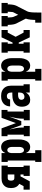

<svg xmlns="http://www.w3.org/2000/svg" viewBox="1358 -1926 783 3540"><g transform="rotate(-90 1750.0 -156.5)"><path d="M23 0V-114H88L130 -193Q110 -204 94.5 -220.5Q79 -237 69.5 -257.5Q60 -278 56 -300.5Q52 -323 52 -345Q52 -369 56.5 -392.5Q61 -416 72 -437Q83 -458 100.5 -474.5Q118 -491 139 -501.5Q160 -512 183.5 -516Q207 -520 231 -520H466V-406H440V-114H466V0H276V-114H303V-170H267L198 -40L176 0ZM231 -284H303V-406H231Q221 -406 211.5 -400.5Q202 -395 197 -385.5Q192 -376 190.5 -365.5Q189 -355 189 -345Q189 -335 190.5 -324.5Q192 -314 197 -304.5Q202 -295 211.5 -289.5Q221 -284 231 -284Z M534 215V101H560V-406H534V-520H697V-447Q704 -464 714.5 -479.5Q725 -495 739.5 -506.5Q754 -518 772 -523Q790 -528 809 -528Q832 -528 854.5 -519.5Q877 -511 893.5 -494.5Q910 -478 920.5 -456.5Q931 -435 937.5 -412.5Q944 -390 946 -366.5Q948 -343 948 -320V-200Q948 -177 946 -153.5Q944 -130 937.5 -107.5Q931 -85 920.5 -63.5Q910 -42 893.5 -25.5Q877 -9 854.5 -0.5Q832 8 809 8Q790 8 772 3Q754 -2 739.5 -13.5Q725 -25 714.5 -40.5Q704 -56 697 -73V101H750V215ZM751 -106Q767 -106 780 -115.5Q793 -125 800 -139Q807 -153 809 -168.5Q811 -184 811 -200V-320Q811 -336 809 -351.5Q807 -367 800 -381Q793 -395 780 -404.5Q767 -414 751 -414Q741 -414 731.5 -409.5Q722 -405 716 -397Q710 -389 706.5 -379.5Q703 -370 700.5 -360Q698 -350 697.5 -340Q697 -330 697 -320V-200Q697 -190 697.5 -180Q698 -170 700.5 -160Q703 -150 706.5 -140.5Q710 -131 716 -123Q722 -115 731.5 -110.5Q741 -106 751 -106Z M1008 0V-110H1037V-410H1008V-520H1153L1250 -256L1347 -520H1492V-410H1463V-110H1492V0H1302V-110H1331Q1331 -144 1333 -178Q1335 -212 1341 -245.5Q1347 -279 1355 -312Q1363 -345 1369 -378L1287 -156H1213L1131 -378Q1137 -345 1145 -312Q1153 -279 1159 -245.5Q1165 -212 1167 -178Q1169 -144 1169 -110H1198V0Z M1681 8Q1662 8 1643.5 4Q1625 0 1609.5 -10.5Q1594 -21 1582.5 -36.5Q1571 -52 1564.5 -69.5Q1558 -87 1555 -105.5Q1552 -124 1552 -143Q1552 -169 1558 -195.5Q1564 -222 1579.5 -244Q1595 -266 1617 -281Q1639 -296 1664 -305Q1689 -314 1715.5 -317.5Q1742 -321 1769 -321H1813V-345Q1813 -360 1809.5 -374Q1806 -388 1797.5 -399.5Q1789 -411 1775.5 -416.5Q1762 -422 1748 -422Q1736 -422 1724 -418.5Q1712 -415 1703 -406.5Q1694 -398 1690 -386Q1686 -374 1686 -362H1558Q1558 -385 1564.5 -408.5Q1571 -432 1583.5 -452Q1596 -472 1615 -487Q1634 -502 1655.5 -511.5Q1677 -521 1701 -524.5Q1725 -528 1748 -528Q1773 -528 1798 -524Q1823 -520 1846 -509.5Q1869 -499 1887.5 -481.5Q1906 -464 1918 -442Q1930 -420 1935 -395.5Q1940 -371 1940 -345V-114H1966V0H1813V-73Q1804 -54 1790 -38.5Q1776 -23 1758.5 -12.5Q1741 -2 1721 3Q1701 8 1681 8ZM1734 -98Q1750 -98 1765.5 -103.5Q1781 -109 1792 -120.5Q1803 -132 1808 -148Q1813 -164 1813 -180V-215H1769Q1759 -215 1749 -214Q1739 -213 1729 -210.5Q1719 -208 1709.5 -203.5Q1700 -199 1693 -192Q1686 -185 1682.5 -175Q1679 -165 1679 -155Q1679 -144 1682.5 -133Q1686 -122 1693.5 -113.5Q1701 -105 1712 -101.5Q1723 -98 1734 -98Z M2034 215V101H2060V-406H2034V-520H2197V-447Q2204 -464 2214.5 -479.5Q2225 -495 2239.5 -506.5Q2254 -518 2272 -523Q2290 -528 2309 -528Q2332 -528 2354.5 -519.5Q2377 -511 2393.5 -494.5Q2410 -478 2420.5 -456.5Q2431 -435 2437.5 -412.5Q2444 -390 2446 -366.5Q2448 -343 2448 -320V-200Q2448 -177 2446 -153.5Q2444 -130 2437.5 -107.5Q2431 -85 2420.5 -63.5Q2410 -42 2393.5 -25.5Q2377 -9 2354.5 -0.5Q2332 8 2309 8Q2290 8 2272 3Q2254 -2 2239.5 -13.5Q2225 -25 2214.5 -40.5Q2204 -56 2197 -73V101H2250V215ZM2251 -106Q2267 -106 2280 -115.5Q2293 -125 2300 -139Q2307 -153 2309 -168.5Q2311 -184 2311 -200V-320Q2311 -336 2309 -351.5Q2307 -367 2300 -381Q2293 -395 2280 -404.5Q2267 -414 2251 -414Q2241 -414 2231.5 -409.5Q2222 -405 2216 -397Q2210 -389 2206.5 -379.5Q2203 -370 2200.5 -360Q2198 -350 2197.5 -340Q2197 -330 2197 -320V-200Q2197 -190 2197.5 -180Q2198 -170 2200.5 -160Q2203 -150 2206.5 -140.5Q2210 -131 2216 -123Q2222 -115 2231.5 -110.5Q2241 -106 2251 -106Z M2549 0V-114H2576V-406H2549V-520H2739V-406H2713V-317H2735L2831 -520H2966V-406H2918L2841 -260L2918 -114H2966V0H2831L2735 -203H2713V-114H2739V0Z M3101 215V101H3152Q3153 79 3154 57Q3155 35 3157.5 13Q3160 -9 3164.5 -30.5Q3169 -52 3176 -73L3084 -253Q3076 -271 3072 -290Q3068 -309 3065.5 -328.5Q3063 -348 3062 -367.5Q3061 -387 3061 -406H3034V-520H3224V-406H3197Q3198 -393 3198.5 -380Q3199 -367 3200 -354Q3201 -341 3202 -327.5Q3203 -314 3208 -302L3247 -213L3294 -305Q3298 -313 3298 -321.5Q3298 -330 3299 -338.5Q3300 -347 3300.5 -355.5Q3301 -364 3301.5 -372.5Q3302 -381 3302.5 -389.5Q3303 -398 3303 -406H3276V-520H3466V-406H3439Q3439 -387 3438 -367.5Q3437 -348 3434.5 -328.5Q3432 -309 3428 -290Q3424 -271 3416 -253L3313 -52Q3302 -31 3298 -7.5Q3294 16 3292 39.5Q3290 63 3289.5 86.5Q3289 110 3289 133V215Z"/></g></svg>

Font: Iosevka Curly Slab Heavy
Style: Regular
Weight: 900
Monospace: yes
Designer: Belleve Invis
Foundry: Belleve Invis
Version: Version 22.1.2; ttfautohint (v1.8.4)